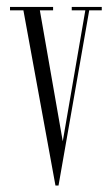

<svg xmlns="http://www.w3.org/2000/svg" viewBox="-20 -544 330 566"><path d="M143.5 3 49 -513.5H9.5V-523.5H136.5V-513.5H97.5L165 -127.5L231.5 -513.5H191.5V-523.5H280V-513.5H243L152.5 3Z"/></svg>

Font: Imbue 100pt ExtraLight
Style: Regular
Weight: 200
Designer: Tyler Finck
Foundry: Etcetera Type Company
Version: Version 1.102; ttfautohint (v1.8.3)